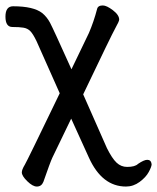

<svg xmlns="http://www.w3.org/2000/svg" viewBox="-24 -517 576 704"><path d="M438 167Q350 167 302 61L237 -82L168 61Q160 78 135 150Q128 167 111 167Q96 167 76 147.5Q56 128 56 115Q56 105 67 87Q75 74 195 -175L110 -366Q97 -393 87 -403Q77 -413 62 -415.5Q47 -418 21.5 -418Q-4 -418 -4 -456Q-4 -494 24 -494Q99 -494 131 -469Q148 -455 159.5 -433.5Q171 -412 238 -263L302 -396Q320 -438 332 -484Q335 -497 353 -497Q367 -497 390 -479.5Q413 -462 413 -445Q413 -439 399 -414Q385 -389 281 -171L368 26Q387 64 403.5 79.5Q420 95 442 95Q471 95 482 84Q504 69 516 69Q530 69 532 85Q532 94 521.5 113.5Q511 133 488 150Q465 167 438 167Z"/></svg>

Font: LXGW WenKai Lite Medium
Style: Regular
Weight: 500
Designer: LXGW / Fontworks Inc.
Foundry: LXGW / Fontworks Inc.
Version: Version 1.511; March 25, 2025